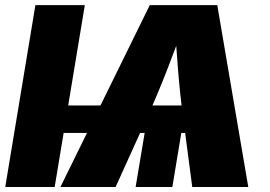

<svg xmlns="http://www.w3.org/2000/svg" viewBox="-20 -748 1078 768"><path d="M319.3 -727.5 198.7 0H1L121.6 -727.5ZM714.4 -271.5 669.4 0H522.5L567.9 -271.5ZM221.7 0 579.1 -727.5H849.1L973.1 0H749L711.9 -282.2Q699.7 -374 691.9 -471.9Q684.1 -569.8 678.2 -667.5H724.1Q687.5 -569.8 649.7 -471.9Q611.8 -374 570.3 -282.2L442.4 0ZM191.4 -216.3 209.5 -326.2H851.6L833.5 -216.3Z"/></svg>

Font: Inter 16pt Black
Style: Italic
Weight: 900
Italic angle: -9.3988°
Version: Version 4.001;git-66647c0bb